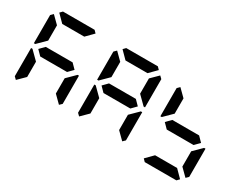

<svg xmlns="http://www.w3.org/2000/svg" viewBox="-113 -1572 2675 2145"><g transform="rotate(30 1224.0 -500.0)"><path d="M130 -75 99 -105V-469H117L130 -456L223 -364V-167ZM130 -544 117 -531H99V-894L130 -925L223 -833V-636ZM581 -562 642 -500 581 -438H235L174 -500L235 -562ZM174 -969 204 -1000H612L642 -969L550 -876H266ZM686 -456 699 -469H717V-105L686 -75L593 -167V-364Z M946 -75 915 -105V-469H933L946 -456L1039 -364V-167ZM946 -544 933 -531H915V-894L946 -925L1039 -833V-636ZM1397 -562 1458 -500 1397 -438H1051L990 -500L1051 -562ZM990 -969 1020 -1000H1428L1458 -969L1366 -876H1082ZM1502 -925 1533 -895V-531H1515L1502 -544L1409 -636V-833ZM1502 -456 1515 -469H1533V-105L1502 -75L1409 -167V-364Z M1762 -544 1749 -531H1731V-894L1762 -925L1855 -833V-636ZM2213 -562 2274 -500 2213 -438H1867L1806 -500L1867 -562ZM2274 -31 2244 0H1836L1806 -31L1898 -124H2182ZM2318 -456 2331 -469H2349V-105L2318 -75L2225 -167V-364Z"/></g></svg>

Font: DSEG7 Classic Mini
Style: Bold
Weight: 700
Designer: Keshikan(Twitter:@keshinomi_88pro)
Version: Version 0.46